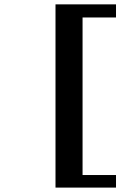

<svg xmlns="http://www.w3.org/2000/svg" viewBox="-20 -728 588 880"><path d="M511.7 131.8H234.4V-708H511.7V-647.9H358.4V74.2H511.7Z"/></svg>

Font: Charis
Style: Bold
Weight: 700
Designer: Walt Agee, Miriam Martin, Annie Olsen, Victor Gaultney, Lorna Priest, Alan Ward, Bob Hallissy, Martin Hosken, Sharon Cor
Foundry: SIL Global
Version: Version 7.000